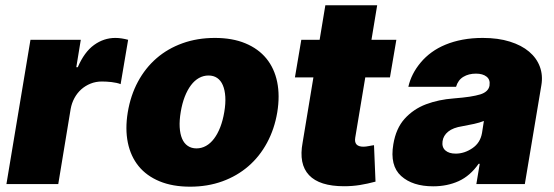

<svg xmlns="http://www.w3.org/2000/svg" viewBox="-20 -696 2094 726"><path d="M4.3 0 95.2 -545.5H285.5L268.5 -441.8H274.1Q298.7 -499.3 335.6 -525.9Q372.5 -552.6 416.2 -552.6Q429 -552.6 440.9 -550.6Q452.8 -548.7 464.5 -545.5L436.1 -377.8Q429.3 -380.7 420.3 -382.6Q411.2 -384.6 401.6 -385.7Q392 -386.7 382.5 -387.3Q372.9 -387.8 365.1 -387.8Q342.3 -387.8 322.4 -379.8Q302.6 -371.8 287.1 -358Q271.7 -344.1 261.4 -325.1Q251.1 -306.1 247.2 -284.1L200.3 0Z M463.1 -271.3Q473.7 -335.2 501.6 -387.1Q529.5 -438.9 571.9 -475.7Q614.3 -512.4 670.3 -532.5Q726.2 -552.6 792.6 -552.6Q859 -552.6 908 -532.1Q957 -511.7 987.2 -474.8Q1017.4 -437.9 1028.1 -386Q1038.7 -334.2 1028.4 -271.3Q1017.8 -208.1 989.7 -156.1Q961.6 -104 919 -67.3Q876.4 -30.5 820.7 -10.3Q764.9 9.9 698.9 9.9Q632.5 9.9 583.3 -10.5Q534.1 -30.9 504.1 -67.8Q474.1 -104.8 463.4 -156.6Q452.8 -208.5 463.1 -271.3ZM723 -134.9Q742.2 -134.9 759.1 -144.4Q775.9 -153.8 789.4 -171.7Q802.9 -189.6 812.9 -215.2Q822.8 -240.8 828.1 -272.7Q833.5 -304.7 831.9 -330.3Q830.3 -355.8 822.6 -373.8Q815 -391.7 801.3 -401.1Q787.6 -410.5 768.5 -410.5Q749.3 -410.5 732.4 -401.1Q715.6 -391.7 702.1 -373.8Q688.6 -355.8 678.6 -330.3Q668.7 -304.7 663.4 -272.7Q658 -240.8 659.4 -215.2Q660.9 -189.6 668.5 -171.7Q676.1 -153.8 690 -144.4Q703.8 -134.9 723 -134.9Z M1119.3 -545.5H1188.6L1210.2 -676.1H1406.2L1384.6 -545.5H1478.7L1454.5 -403.4H1361.2L1323.2 -175.4Q1317.5 -141.3 1354.4 -141.3Q1358.7 -141.3 1364.2 -142Q1369.7 -142.8 1375.4 -143.8Q1381 -144.9 1386 -145.8Q1391 -146.7 1394.2 -147L1399.9 -9.2Q1369.7 -1.1 1340.9 3.6Q1312.1 8.2 1280.9 8.2Q1188.2 8.2 1148.6 -33.7Q1109 -75.6 1124.3 -157L1165.1 -403.4H1095.2Z M1467.3 -150.6Q1477.3 -210.6 1509.9 -246.8Q1543.3 -283.7 1590.9 -301.7Q1638.5 -319.6 1696 -323.9Q1731.5 -326.7 1755.9 -330.4Q1780.2 -334.2 1796.2 -339.1Q1826.7 -348.7 1831 -372.2V-373.6Q1834.2 -394.9 1819.8 -406.2Q1805.4 -417.6 1779.8 -417.6Q1752.1 -417.6 1732.1 -405.5Q1712 -393.5 1704.5 -367.9H1524.1Q1535.2 -417.3 1571 -459.9Q1588.8 -481.2 1612.2 -498.2Q1635.7 -515.3 1665 -527.3Q1694.2 -539.4 1729.4 -546Q1764.6 -552.6 1805.4 -552.6Q1863.6 -552.6 1907.8 -538.7Q1952.1 -524.9 1980.6 -500.7Q2009.2 -476.6 2021.3 -443.9Q2033.4 -411.2 2027 -373.6L1964.5 0H1781.2L1794 -76.7H1789.8Q1757.8 -30.9 1714.5 -11.2Q1671.2 8.5 1617.9 8.5Q1540.1 8.5 1496.8 -30.5Q1453.5 -69.6 1467.3 -150.6ZM1703.1 -115.1Q1736.2 -115.1 1766.3 -135.7Q1796.2 -155.9 1802.6 -193.2L1809.7 -238.6Q1793.7 -232.2 1772.9 -227.6Q1752.1 -223 1728.7 -218.8Q1693.2 -213.4 1674.7 -198.3Q1656.2 -183.2 1653.4 -161.9Q1650.2 -139.6 1663.9 -127.3Q1677.6 -115.1 1703.1 -115.1Z"/></svg>

Font: Inter P Black
Style: Italic
Weight: 900
Italic angle: -9.40001°
Designer: Rasmus Andersson
Foundry: rsms
Version: Version 3.018;git-588b23468